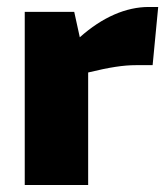

<svg xmlns="http://www.w3.org/2000/svg" viewBox="-20 -531 480 551"><path d="M407 -511C342 -511 274 -482 209 -424L193 -497H51V0H233V-323C295 -338 334 -344 370 -344H418L434 -511Z"/></svg>

Font: Exo 2 Extra Bold
Style: Regular
Weight: 800
Designer: Natanael Gama
Version: Version 1.001;PS 001.001;hotconv 1.0.88;makeotf.lib2.5.64775